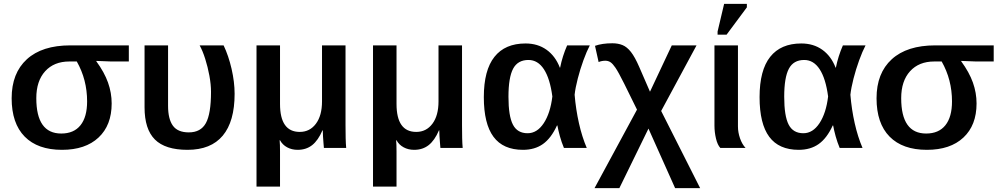

<svg xmlns="http://www.w3.org/2000/svg" viewBox="-20 -762 5157 989"><path d="M555.2 -229Q555.2 -116.7 487.5 -53.5Q419.9 9.8 299.3 9.8Q174.3 9.8 107.2 -58.3Q40 -126.5 40 -255.9Q40 -385.3 118.4 -456.8Q196.8 -528.3 342.3 -528.3H643.6V-445.3H553.2L476.1 -448.2V-446.3Q517.6 -389.6 536.4 -336.7Q555.2 -283.7 555.2 -229ZM428.7 -239.7Q428.7 -351.6 375.5 -445.3H336.9Q258.3 -445.3 212.6 -395Q167 -344.7 167 -256.3Q167 -74.2 295.4 -74.2Q360.4 -74.2 394.5 -116.7Q428.7 -159.2 428.7 -239.7Z M1188.5 -278.8Q1188.5 -136.2 1127.4 -63.2Q1066.4 9.8 945.8 9.8Q831.1 9.8 777.8 -43.5Q724.6 -96.7 724.6 -209V-528.3H845.7V-216.8Q845.7 -148.9 870.6 -114.5Q895.5 -80.1 952.6 -80.1Q1014.2 -80.1 1040.5 -127.9Q1066.9 -175.8 1066.9 -288.6Q1066.9 -327.1 1058.6 -372.1Q1050.3 -417 1037.1 -458.7Q1023.9 -500.5 1008.3 -528.3H1131.8Q1157.2 -475.1 1172.9 -407.2Q1188.5 -339.4 1188.5 -278.8Z M1648.4 0Q1647.9 -10.3 1646.2 -26.4Q1644.5 -42.5 1643.8 -59.8Q1643.1 -77.1 1642.6 -90.8H1641.1Q1618.7 -38.6 1587.9 -14.4Q1557.1 9.8 1513.2 9.8Q1482.9 9.8 1459 -3.2Q1435.1 -16.1 1422.4 -39.6H1420.4Q1421.4 -28.8 1421.9 -14.6Q1422.4 -0.5 1422.4 18.1V199.2H1301.3V-528.3H1422.4V-226.6Q1422.4 -82.5 1523.9 -82.5Q1575.7 -82.5 1607.2 -124.5Q1638.7 -166.5 1638.7 -239.7V-528.3H1759.8V-116.7Q1759.8 -80.1 1760.5 -50.8Q1761.2 -21.5 1763.2 0Z M2248.5 0Q2248 -10.3 2246.3 -26.4Q2244.6 -42.5 2243.9 -59.8Q2243.2 -77.1 2242.7 -90.8H2241.2Q2218.8 -38.6 2188 -14.4Q2157.2 9.8 2113.3 9.8Q2083 9.8 2059.1 -3.2Q2035.2 -16.1 2022.5 -39.6H2020.5Q2021.5 -28.8 2022 -14.6Q2022.5 -0.5 2022.5 18.1V199.2H1901.4V-528.3H2022.5V-226.6Q2022.5 -82.5 2124 -82.5Q2175.8 -82.5 2207.3 -124.5Q2238.8 -166.5 2238.8 -239.7V-528.3H2359.9V-116.7Q2359.9 -80.1 2360.6 -50.8Q2361.3 -21.5 2363.3 0Z M2849.1 -115.7Q2818.8 -49.8 2776.6 -20Q2734.4 9.8 2673.8 9.8Q2571.8 9.8 2522 -57.4Q2472.2 -124.5 2472.2 -261.7Q2472.2 -400.4 2526.9 -469.2Q2581.5 -538.1 2687 -538.1Q2750 -538.1 2795.4 -505.6Q2840.8 -473.1 2863.8 -413.6H2865.2Q2877 -472.7 2901.4 -528.3H3018.1Q3002 -497.6 2985.1 -451.2Q2968.3 -404.8 2956.1 -357.2Q2943.8 -309.6 2939.9 -273.9Q2946.3 -197.8 2962.2 -127.4Q2978 -57.1 3002.4 0H2884.8Q2872.6 -29.3 2864 -60.3Q2855.5 -91.3 2851.1 -115.7ZM2599.1 -263.7Q2599.1 -164.1 2622.1 -119.9Q2645 -75.7 2697.8 -75.7Q2746.6 -75.7 2780.8 -127.4Q2814.9 -179.2 2825.2 -265.1Q2813 -357.4 2781.7 -405.3Q2750.5 -453.1 2702.1 -453.1Q2647 -453.1 2623 -408Q2599.1 -362.8 2599.1 -263.7Z M3320.3 -99.6 3170.4 207H3042.5L3261.2 -197.3L3194.8 -332Q3180.2 -361.3 3168.9 -381.8Q3157.7 -402.3 3149.9 -413.6Q3136.7 -433.1 3125 -441.2Q3113.3 -449.2 3098.1 -449.2Q3079.6 -449.2 3063.5 -442.4L3044.9 -525.9Q3081.5 -539.1 3134.3 -539.1Q3163.6 -539.1 3186.5 -529.8Q3209.5 -520.5 3230 -494.4Q3250.5 -468.3 3272.5 -417.5L3328.1 -289.6L3440.4 -528.3H3567.9L3385.7 -190.4L3586.4 207H3457.5Z M3690.4 0Q3675.8 -15.6 3668 -48.6Q3660.2 -81.5 3660.2 -115.2V-528.3H3781.2V-110.8Q3781.2 -80.6 3791.7 -50Q3802.2 -19.5 3820.3 0ZM3827.1 -724.1 3722.7 -583.5H3676.3V-599.6L3710 -742.2H3827.1Z M4269.5 -115.7Q4239.3 -49.8 4197 -20Q4154.8 9.8 4094.2 9.8Q3992.2 9.8 3942.4 -57.4Q3892.6 -124.5 3892.6 -261.7Q3892.6 -400.4 3947.3 -469.2Q4002 -538.1 4107.4 -538.1Q4170.4 -538.1 4215.8 -505.6Q4261.2 -473.1 4284.2 -413.6H4285.6Q4297.4 -472.7 4321.8 -528.3H4438.5Q4422.4 -497.6 4405.5 -451.2Q4388.7 -404.8 4376.5 -357.2Q4364.3 -309.6 4360.4 -273.9Q4366.7 -197.8 4382.6 -127.4Q4398.4 -57.1 4422.9 0H4305.2Q4293 -29.3 4284.4 -60.3Q4275.9 -91.3 4271.5 -115.7ZM4019.5 -263.7Q4019.5 -164.1 4042.5 -119.9Q4065.4 -75.7 4118.2 -75.7Q4167 -75.7 4201.2 -127.4Q4235.4 -179.2 4245.6 -265.1Q4233.4 -357.4 4202.1 -405.3Q4170.9 -453.1 4122.6 -453.1Q4067.4 -453.1 4043.5 -408Q4019.5 -362.8 4019.5 -263.7Z M5010.3 -229Q5010.3 -116.7 4942.6 -53.5Q4875 9.8 4754.4 9.8Q4629.4 9.8 4562.3 -58.3Q4495.1 -126.5 4495.1 -255.9Q4495.1 -385.3 4573.5 -456.8Q4651.9 -528.3 4797.4 -528.3H5098.6V-445.3H5008.3L4931.2 -448.2V-446.3Q4972.7 -389.6 4991.5 -336.7Q5010.3 -283.7 5010.3 -229ZM4883.8 -239.7Q4883.8 -351.6 4830.6 -445.3H4792Q4713.4 -445.3 4667.7 -395Q4622.1 -344.7 4622.1 -256.3Q4622.1 -74.2 4750.5 -74.2Q4815.4 -74.2 4849.6 -116.7Q4883.8 -159.2 4883.8 -239.7Z"/></svg>

Font: Arimo SemiBold
Style: Regular
Weight: 600
Designer: Steve Matteson
Foundry: Monotype Imaging Inc.
Version: Version 1.33